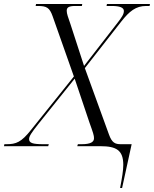

<svg xmlns="http://www.w3.org/2000/svg" viewBox="-70 -734 773 964"><path d="M533 210H543L591 -10H537C508 -10 492 -17 477 -59L356 -392L539 -626C580 -678 612 -704 664 -704H681L683 -714H467L465 -704H492C531 -704 552 -696 552 -679C552 -662 541 -647 522 -622L352 -403L284 -612C272 -647 265 -665 265 -680C265 -696 275 -704 307 -704H341L343 -714H111L109 -704H120C165 -704 179 -695 194 -653L301 -350L86 -82C37 -20 11 -10 -37 -10H-48L-50 0H172L175 -10H147C94 -10 76 -16 76 -36C76 -50 89 -69 123 -112L305 -339L379 -119C398 -66 402 -54 402 -40C402 -21 385 -10 340 -10H321L318 0H434C514 0 549 20 549 94C549 121 543 158 533 210Z"/></svg>

Font: Noto Serif Display Light
Style: Italic
Weight: 300
Italic angle: -12°
Designer: Monotype Design Team
Foundry: Monotype Imaging Inc.
Version: Version 2.009